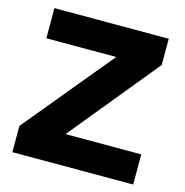

<svg xmlns="http://www.w3.org/2000/svg" viewBox="-100 -761 822 855"><g transform="rotate(15 310.5 -334.0)"><path d="M32 0V-121L369 -529H47V-668H574V-547L240 -139H589V0Z"/></g></svg>

Font: Atkinson Hyperlegible
Style: Bold
Weight: 700
Designer: Elliott Scott, Megan Eiswerth, Linus Boman, Theodore Petrosky
Foundry: Braille Institute
Version: Version 1.006; ttfautohint (v1.8.3)